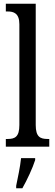

<svg xmlns="http://www.w3.org/2000/svg" viewBox="-20 -780 293 1021"><path d="M11 0H242V-41H233C194 -41 170 -52 170 -115V-760H11V-719H21C52 -719 83 -710 83 -651V-115C83 -52 59 -41 21 -41H11ZM66 208V221H99C123 179 154 113 167 71V61H92C87 110 75 163 66 208Z"/></svg>

Font: Noto Serif Myanmar ExtCond
Style: Regular
Weight: 400
Width: 2
Designer: Ben Mitchell and the Monotype Design Team
Foundry: Monotype Imaging Inc.
Version: Version 2.106